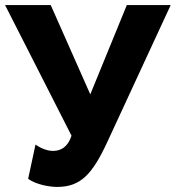

<svg xmlns="http://www.w3.org/2000/svg" viewBox="-21 -730 693 757"><path d="M204 7C297 7 343 -43 402 -170L652 -710H479L335 -358L179 -710H-1L261 -195C247 -153 222 -135 188 -135C157 -135 129 -153 119 -160L90 -25C121 -2 175 7 204 7Z"/></svg>

Font: Raleway
Style: ExtraBold
Weight: 800
Designer: Matt McInerney, Pablo Impallari, Rodrigo Fuenzalida
Foundry: Matt McInerney, Pablo Impallari, Rodrigo Fuenzalida
Version: Version 3.000